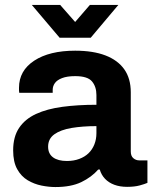

<svg xmlns="http://www.w3.org/2000/svg" viewBox="-20 -743 620 775"><path d="M203.5 12Q177.3 12 147.7 6.1Q118 0.1 91.8 -15.4Q65.6 -31 49.4 -60.2Q33.1 -89.5 33.1 -136Q33.1 -191.1 57.2 -226.9Q81.3 -262.7 125.6 -283.1Q169.9 -303.5 231.9 -311.8Q293.9 -320.1 369.2 -320.1V-359.4Q369.2 -393 351.4 -414.3Q333.6 -435.7 283.6 -435.7Q250.9 -435.7 230.6 -427.8Q210.2 -419.9 201.5 -407.5Q192.7 -395.2 192.7 -380.3V-368.5H57.7Q56.7 -373.3 56.7 -377.8Q56.7 -382.4 56.7 -388.7Q56.7 -457.8 118.1 -498.1Q179.5 -538.4 283.4 -538.4Q355.7 -538.4 405.5 -519.3Q455.4 -500.2 481.7 -463.1Q507.9 -426 507.9 -370.3V-131.5Q507.9 -113.1 518.3 -104.4Q528.6 -95.6 542.3 -95.6H575.1V-4.9Q564.7 -0.2 543.9 5.5Q523 11.2 493 11.2Q464 11.2 441.4 2.8Q418.9 -5.6 403.9 -21.3Q388.9 -37.1 382.7 -58.7H376.5Q349.2 -27.6 307.9 -7.8Q266.6 12 203.5 12ZM250 -93.2Q277.7 -93.2 299.8 -101.5Q322 -109.7 337.2 -124.3Q352.4 -138.9 360.8 -159.8Q369.2 -180.7 369.2 -205.3V-233.9Q313.3 -233.9 269 -226.5Q224.7 -219 199.4 -200.9Q174.2 -182.8 174.2 -151Q174.2 -122.4 194.2 -107.8Q214.1 -93.2 250 -93.2ZM108.5 -723H223L311.4 -622.3L255 -621.5L342.7 -723H457.6L346.3 -590.8H220.6Z"/></svg>

Font: Archivo Variable SemiBold
Style: Regular
Weight: 600
Designer: Hector Gatti
Foundry: Omnibus-Type
Version: Version 2.001